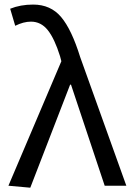

<svg xmlns="http://www.w3.org/2000/svg" viewBox="-20 -829 592 857"><path d="M115.2 8.8 17.6 0 253.9 -555.7 248 -578.1Q223.6 -656.2 193.4 -694.3Q163.1 -732.4 118.2 -732.4Q85 -732.4 47.9 -713.9L25.4 -790Q71.3 -808.6 127.9 -808.6Q206.1 -808.6 252.9 -752.9Q299.8 -697.3 337.9 -574.2L543.9 0H447.3L296.9 -451.2H293Z"/></svg>

Font: Nasu
Style: Regular
Weight: 400
Designer: Ryoko NISHIZUKA (kana &amp; ideographs); Paul D. Hunt (Latin, Greek &amp; Cyrillic); Wenlong ZHANG (bopomofo); Sandoll C
Version: Version 2014.1215